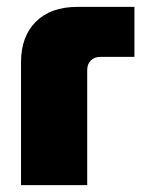

<svg xmlns="http://www.w3.org/2000/svg" viewBox="-20 -537 424 557"><path d="M41 0V-357Q41 -431 84 -474Q127 -517 204 -517H370V-372H271Q254 -372 243.5 -361.5Q233 -351 233 -334V0Z"/></svg>

Font: MuseoModerno Thin Black
Style: Regular
Weight: 900
Version: Version 1.002